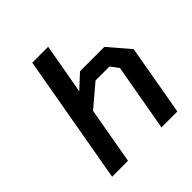

<svg xmlns="http://www.w3.org/2000/svg" viewBox="-195 -884 1032 1032"><g transform="rotate(-45 321.0 -368.5)"><path d="M75 0 205 -737H326L275 -450L354 -523H539L642 -403L571 0H450L518 -383L484 -429H378L253 -323L196 0Z"/></g></svg>

Font: Tomorrow Medium
Style: Italic
Weight: 500
Italic angle: -10°
Designer: Tony de Marco, Monica Rizzolli
Foundry: Just in Type
Version: Version 2.002